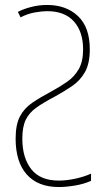

<svg xmlns="http://www.w3.org/2000/svg" viewBox="-20 -744 429 774"><path d="M170 -724Q247 -724 294.5 -679Q342 -634 342 -545Q342 -488 322.5 -453.5Q303 -419 270.5 -397Q238 -375 200 -354Q156 -331 127 -310.5Q98 -290 84 -261.5Q70 -233 70 -185Q70 -108 106 -62Q142 -16 217 -16Q249 -16 285 -24Q321 -32 347 -44V-15Q318 -2 282 4Q246 10 217 10Q133 10 88 -40.5Q43 -91 43 -185Q43 -242 60.5 -275Q78 -308 110.5 -330Q143 -352 188 -376Q223 -395 251.5 -415Q280 -435 297.5 -465.5Q315 -496 315 -545Q315 -616 278 -657.5Q241 -699 170 -699Q150 -699 121 -694Q92 -689 63 -674L52 -696Q72 -707 104 -715.5Q136 -724 170 -724Z"/></svg>

Font: Noto Sans ExtraCondensed Thin
Style: Regular
Weight: 100
Width: 2
Designer: Monotype Design Team
Foundry: Monotype Imaging Inc.
Version: Version 2.013; ttfautohint (v1.8.4.7-5d5b)